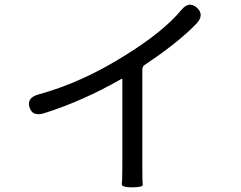

<svg xmlns="http://www.w3.org/2000/svg" viewBox="-20 -784 1040 827"><path d="M550 23Q502 23 504.5 8Q507 -7 507 -76V-441Q507 -446 503 -444Q335 -348 169 -296Q119 -281 107 -322Q95 -363 145 -377Q333 -428 523 -548Q685 -649 761 -741Q794 -781 828 -751Q862 -720 826 -682Q748 -601 604 -505Q593 -498 593 -485V-76Q593 1 595 11.5Q597 22 550 23Z"/></svg>

Font: Resource Han Rounded KR
Style: Regular
Weight: 400
Designer: Cyano Hao (round all glyphs); Ryoko NISHIZUKA 西塚涼子 (kana, bopomofo & ideographs); Paul D. Hunt (Latin, Greek & Cyrillic)
Foundry: Cyano Hao
Version: 0.990